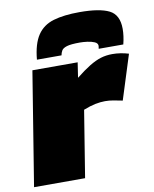

<svg xmlns="http://www.w3.org/2000/svg" viewBox="-87 -850 733 915"><g transform="rotate(-10 279.5 -392.0)"><path d="M311 -550 300 -477Q339 -508 368.5 -526Q398 -544 424 -552Q450 -560 480 -560Q519 -560 559 -548L491 -333Q467 -338 447 -341.5Q427 -345 407 -345Q385 -345 360 -340Q335 -335 302 -322L250 0H3L92 -550ZM361 -784Q458 -784 504 -761Q550 -738 550 -670Q550 -636 540 -596H421Q423 -607 423 -610Q423 -623 408 -629.5Q393 -636 373 -638.5Q353 -641 338 -641Q294 -641 274.5 -635Q255 -629 249 -618.5Q243 -608 241 -596H122Q129 -672 156.5 -713Q184 -754 234.5 -769Q285 -784 361 -784Z"/></g></svg>

Font: Georama Extended Black
Style: Italic
Weight: 900
Width: 7
Italic angle: -9°
Designer: Jean-Baptiste Levee
Foundry: Production Type
Version: Version 1.000